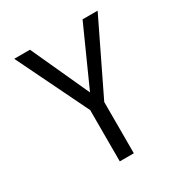

<svg xmlns="http://www.w3.org/2000/svg" viewBox="-168 -854 937 983"><g transform="rotate(-30 300.0 -362.5)"><path d="M258.5 -303 53 -725H146L303 -382L457 -725H546L341.5 -303V0H258.5Z"/></g></svg>

Font: JuliaMono Latin
Style: Regular
Weight: 400
Monospace: yes
Designer: cormullion
Foundry: corm
Version: Version 0.049; ttfautohint (v1.8.4)